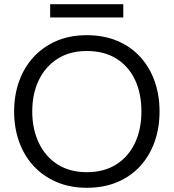

<svg xmlns="http://www.w3.org/2000/svg" viewBox="-20 -879 824 911"><path d="M392 12Q312 12 248 -15.5Q184 -43 139 -92Q94 -141 70.5 -207Q47 -273 47 -350Q47 -427 70.5 -493Q94 -559 139 -608Q184 -657 247.5 -684.5Q311 -712 392 -712Q472 -712 535.5 -685.5Q599 -659 644 -610.5Q689 -562 713 -495.5Q737 -429 737 -350Q737 -271 713 -204.5Q689 -138 644 -89.5Q599 -41 535.5 -14.5Q472 12 392 12ZM392 -62Q474 -62 532 -99Q590 -136 620.5 -201Q651 -266 651 -350Q651 -436 620.5 -500.5Q590 -565 532 -601Q474 -637 392 -637Q311 -637 253 -600Q195 -563 164 -498.5Q133 -434 133 -350Q133 -267 164 -201.5Q195 -136 253 -99Q311 -62 392 -62ZM218 -796V-859H565V-796Z"/></svg>

Font: Rethink Sans
Style: Regular
Weight: 400
Designer: The Rethink Sans project authors (Hans Thiessen). DM Sans designed by Colophon Foundry.
Foundry: Rethink Communications LLC
Version: Version 1.001